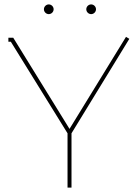

<svg xmlns="http://www.w3.org/2000/svg" viewBox="-20 -850 629 870"><path d="M295 -266 40 -679H18V-661H29L286 -246V0H304V-246L566 -674L551 -683ZM371 -808C371 -796 381 -786 393 -786C405 -786 415 -796 415 -808C415 -820 405 -830 393 -830C381 -830 371 -820 371 -808ZM179 -808C179 -796 189 -786 201 -786C213 -786 223 -796 223 -808C223 -820 213 -830 201 -830C189 -830 179 -820 179 -808Z"/></svg>

Font: Rawengulk
Style: Light
Weight: 300
Version: Version 0.9